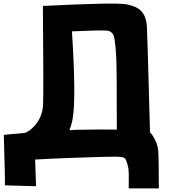

<svg xmlns="http://www.w3.org/2000/svg" viewBox="-20 -807 964 1065"><path d="M365 -85 405 -87Q557 -90 628 -88Q628 -410 625 -481Q621 -563 613.5 -599Q606 -635 569.5 -637.5Q533 -640 379 -633Q403 -262 383 -149Q377 -114 365 -85ZM175 78Q177 154 180 226L7 221Q9 195 1 -59Q60 -65 119 -70Q148 -83 168 -105Q216 -156 219 -227.5Q222 -299 218 -774Q616 -794 677.5 -783.5Q739 -773 765.5 -743.5Q792 -714 795 -656Q798 -602 812 -73L824 -59Q854 -15 857.5 27.5Q861 70 861 238H694Q696 144 691.5 123.5Q687 103 681 86Q675 69 663 66Q651 63 623 62Q595 61 369 69Q256 73 175 78Z"/></svg>

Font: KN Bobohei
Style: Bold
Weight: 700
Designer: Kingnam Type Foundry
Version: Version 1.710;March 18, 2023